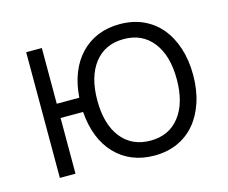

<svg xmlns="http://www.w3.org/2000/svg" viewBox="-83 -656 930 782"><g transform="rotate(-15 382.0 -265.0)"><path d="M82 0V-530H148V-295H243Q247 -352 265 -397.5Q283 -443 314 -475.5Q345 -508 386.5 -525Q428 -542 479 -542Q533 -542 576.5 -522.5Q620 -503 650.5 -467Q681 -431 698 -379.5Q715 -328 715 -265Q715 -202 698 -150.5Q681 -99 650.5 -63Q620 -27 576.5 -7.5Q533 12 479 12Q428 12 386.5 -5Q345 -22 314 -54.5Q283 -87 265 -132.5Q247 -178 243 -235H148V0ZM479 -51Q557 -51 601.5 -108Q646 -165 646 -265Q646 -365 601.5 -422Q557 -479 479 -479Q400 -479 355.5 -422Q311 -365 311 -265Q311 -165 355.5 -108Q400 -51 479 -51Z"/></g></svg>

Font: Geist Light
Style: Regular
Weight: 400
Designer: Basement.studio, Andrés Briganti, Mateo Zaragoza
Foundry: Basement.studio, Vercel, Andrés Briganti, Guido Ferreyra, Mateo Zaragoza
Version: Version 1.401